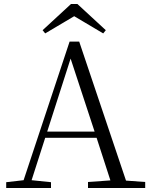

<svg xmlns="http://www.w3.org/2000/svg" viewBox="-20 -940 752 960"><path d="M367 -920H335L193 -789L206 -773L351 -859L496 -773L509 -789ZM333 -647 453 -282H216ZM420 0H706V-30L610 -37L376 -732H328L98 -39L11 -29V0H235V-29L138 -39L206 -251H463L532 -38L420 -30Z"/></svg>

Font: Noto Serif CJK HK Light
Style: Regular
Weight: 300
Designer: Ryoko NISHIZUKA 西塚涼子 (kana & ideographs); Frank Grießhammer (Latin, Greek & Cyrillic); Wenlong ZHANG 张文龙 (bopomofo); San
Foundry: Adobe
Version: Version 2.001;hotconv 1.1.0;makeotfexe 2.6.0